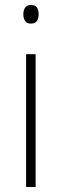

<svg xmlns="http://www.w3.org/2000/svg" viewBox="-20 -745 245 765"><path d="M103 -725Q121 -725 127.5 -714.5Q134 -704 134 -688Q134 -672 127 -661.5Q120 -651 103 -651Q87 -651 80 -661.5Q73 -672 73 -688Q73 -704 80 -714.5Q87 -725 103 -725ZM122 -529V0H84V-529Z"/></svg>

Font: Noto Sans Gujarati UI SemiCondensed ExtraLight
Style: Regular
Weight: 200
Width: 4
Designer: Jelle Bosma - Monotype Design Team, Universal Thirst
Foundry: Monotype Imaging Inc.
Version: Version 2.106; ttfautohint (v1.8.4.7-5d5b)